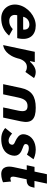

<svg xmlns="http://www.w3.org/2000/svg" viewBox="1112 -1856 759 3022"><g transform="rotate(90 1491.0 -344.5)"><path d="M583.4 -253.6C622.1 -435.9 526.9 -528 381.5 -528C238 -528 88.7 -405.7 56.9 -256C25.3 -107.3 122.5 15 266.1 15C370.2 15 463.9 -18.6 540.4 -108.5L437.4 -166.3C389.1 -123.3 359.2 -111 305.3 -111C260.4 -111 199 -141 217.7 -228.7L219.3 -236.5H579.5C580.5 -240.4 582.4 -249 583.4 -253.6ZM245.7 -338C259.6 -388.9 303.8 -428 365 -428C417.6 -428 449.4 -396.2 445.3 -338.6L444.7 -330H243.5Z M906.8 -277.6 907 -278.7 907.6 -279.8C912.3 -289.2 942.9 -389 1031.6 -389C1072.9 -389 1099.9 -373.6 1111.9 -364.7L1208 -500.7C1196.3 -508.4 1161.8 -528 1111.5 -528C1022.9 -528 956.1 -442.5 956.1 -442.5L953.3 -439H941.1L956.8 -513H794.8L689 -15.4C739.2 -20.2 858.3 -64 906.8 -277.6Z M1514.4 -251.5C1536.1 -353.9 1573.7 -399 1648.8 -399C1723.9 -399 1742.3 -353.9 1720.5 -251.5L1670.3 -15H1830.2L1889.6 -294.5C1925.2 -462.3 1858.3 -528 1676.2 -528C1494.2 -528 1399.2 -462.3 1363.6 -294.5L1304.2 -15H1464.1Z M2095.8 -364.8C2079.8 -289.4 2120.6 -254.4 2165.3 -226.6C2208.2 -198 2266.7 -193.8 2256.8 -147.1C2247.7 -104.3 2211.8 -101 2189.6 -101C2143.6 -101 2098.2 -141.4 2082 -156.3L1994.7 -48.1C2009.3 -33.8 2066.6 15 2164 15C2260.6 15 2395.3 -9.4 2427 -158.5C2448.9 -261.5 2374.1 -299.2 2313.3 -320.9C2278.3 -334.5 2239.6 -343 2247.3 -379.1C2254 -410.7 2277.5 -419 2313.2 -419C2354.9 -419 2397.4 -398 2413.2 -389.6L2486.3 -492.2C2469.1 -501.3 2411.7 -528 2336.4 -528C2213.8 -528 2117.7 -467.6 2095.8 -364.8Z M2606 -508.9 2579.9 -386.4H2653.9L2609.5 -177.5C2590.1 -86.1 2600.8 15 2721.2 15C2778.5 15 2830.1 -5.3 2848.1 -13.3L2836 -140.8C2826.5 -136.1 2810.2 -129 2793.7 -129C2759 -129 2753.7 -160.2 2764.2 -209.6L2801.4 -384.6L2808 -384.7C2920.2 -385.2 2918 -450 2934.1 -507.9H2827.6L2869.2 -704H2721.5L2680 -508.9Z"/></g></svg>

Font: Hussar Nova
Style: RgIta
Weight: 700
Foundry: Cannot Into Space Fonts
Version: Version 0.99